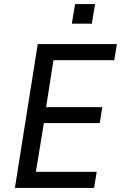

<svg xmlns="http://www.w3.org/2000/svg" viewBox="-20 -921 596 941"><path d="M53 0 165 -705H553L540 -626H242L206 -396H481L469 -318H195L156 -79H454L441 0ZM332 -805 348 -901H446L430 -805Z"/></svg>

Font: Nunito Sans 7pt Condensed Medium
Style: Italic
Weight: 500
Width: 3
Italic angle: -9°
Designer: Vernon Adams
Foundry: Vernon Adams
Version: Version 3.101;gftools[0.9.27]